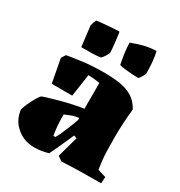

<svg xmlns="http://www.w3.org/2000/svg" viewBox="-169 -821 890 950"><g transform="rotate(30 275.5 -346.0)"><path d="M243 0Q158 24 101 0Q69 -14 45 -41.5Q21 -69 14 -113Q13 -120 19.5 -136.5Q26 -153 35.5 -172Q45 -191 54 -205.5Q63 -220 67 -223Q71 -226 96 -233.5Q121 -241 155.5 -250.5Q190 -260 225 -267.5Q260 -275 284 -278V-425Q273 -428 250 -430Q241 -431 232.5 -431.5Q224 -432 218 -432L199 -304H82L57 -438L72 -462Q99 -467 154.5 -474.5Q210 -482 280 -482Q329 -482 369 -476Q409 -470 440.5 -451.5Q472 -433 493 -394Q484 -315 484 -230Q484 -182 485 -152Q486 -122 488.5 -99.5Q491 -77 495 -51L542 -37L540 0Q485 0 428 1Q371 2 316 5L290 -13L323 -132L306 -138Q299 -122 287 -95Q275 -68 263 -42Q251 -16 243 0ZM218 -85H229Q237 -97 247.5 -121Q258 -145 268.5 -171Q279 -197 285 -216L284 -226Q262 -223 244.5 -216.5Q227 -210 209 -202V-191Q209 -160 211 -137Q213 -114 218 -85ZM329 -554Q323 -584 318.5 -614Q314 -644 314 -673Q349 -687 382.5 -695Q416 -703 450 -704Q456 -680 458.5 -654Q461 -628 461.5 -608Q462 -588 462 -582Q462 -579 457 -569.5Q452 -560 446 -551.5Q440 -543 437 -543Q427 -543 406.5 -544Q386 -545 364.5 -547.5Q343 -550 329 -554ZM118 -534 104 -650Q107 -667 116 -685Q126 -687 149 -689Q172 -691 198 -693Q224 -695 243 -695Q244 -695 246 -679.5Q248 -664 250.5 -643Q253 -622 254.5 -604Q256 -586 256 -581Q253 -573 245 -560Q237 -547 229 -539Q211 -535 183.5 -534.5Q156 -534 118 -534Z"/></g></svg>

Font: Labrada Black
Style: Regular
Weight: 900
Designer: Mercedes Jáuregui
Foundry: Omnibus-Type Team
Version: Version 1.000; ttfautohint (v1.8.4.7-5d5b)